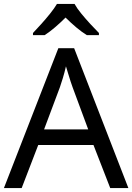

<svg xmlns="http://www.w3.org/2000/svg" viewBox="-20 -964 679 984"><path d="M545 0 459 -221H176L91 0H0L279 -717H360L638 0ZM352 -517Q349 -525 342 -546Q335 -567 328.5 -589.5Q322 -612 318 -624Q311 -593 302 -563.5Q293 -534 287 -517L206 -301H432ZM362 -944Q374 -922 396.5 -894.5Q419 -867 443.5 -840.5Q468 -814 487 -795V-784H425Q399 -800 371 -823.5Q343 -847 316 -874Q289 -847 262 -824Q235 -801 209 -784H149V-795Q168 -815 191.5 -841Q215 -867 237 -894.5Q259 -922 272 -944Z"/></svg>

Font: Noto Sans Sharada
Style: Regular
Weight: 400
Designer: Monotype Design Team
Foundry: Monotype Imaging Inc.
Version: Version 2.006; ttfautohint (v1.8.4.7-5d5b)